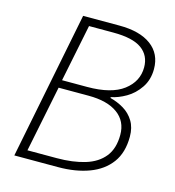

<svg xmlns="http://www.w3.org/2000/svg" viewBox="-100 -744 756 829"><g transform="rotate(15 277.5 -329.5)"><path d="M39 0 170 -659H332Q424 -659 474.5 -621.5Q525 -584 525 -516Q525 -468 501 -432.5Q477 -397 442.5 -377Q408 -357 376 -351V-347Q408 -339 436.5 -322Q465 -305 482.5 -276.5Q500 -248 500 -207Q500 -136 466.5 -90.5Q433 -45 373 -22.5Q313 0 234 0ZM154 -367H266Q374 -367 428 -408Q482 -449 482 -512Q482 -565 442 -594Q402 -623 315 -623H206ZM88 -36H219Q291 -36 345 -52.5Q399 -69 428.5 -106Q458 -143 458 -204Q458 -265 412 -298.5Q366 -332 282 -332H148Z"/></g></svg>

Font: Source Sans 3 Light
Style: Italic
Weight: 300
Italic angle: -11°
Designer: Paul D. Hunt
Foundry: Adobe
Version: Version 3.046;hotconv 1.0.118;makeotfexe 2.5.65603